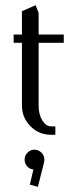

<svg xmlns="http://www.w3.org/2000/svg" viewBox="-20 -516 296 735"><path d="M32.2 -352.1V-383.8H64V-473.1L116.2 -496.1L127.9 -466.8V-383.8H224.1V-352.1H127.9V-111.8Q127.9 -78.1 141.8 -55.2Q155.8 -32.2 175.8 -32.2H191.9V0H175.8Q129.4 0 96.7 -32.7Q64 -65.4 64 -111.8V-352.1ZM74.2 95.2Q74.2 79.6 85.2 68.4Q96.2 57.1 111.8 57.1Q127.4 57.1 138.7 68.4Q149.9 79.6 149.9 95.2Q149.9 101.1 147.9 108.9L125 199.2L94.2 190.9L107.9 132.8Q93.3 131.3 83.7 120.6Q74.2 109.9 74.2 95.2Z"/></svg>

Font: Gawaa
Style: Regular
Weight: 400
Designer: T. Christopher White
Version: Version 1.0